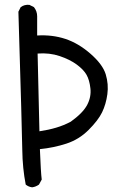

<svg xmlns="http://www.w3.org/2000/svg" viewBox="-20 -800 540 820"><path d="M117.2 0Q101.6 -2 89.8 -11.7Q76.2 -82 75.2 -158.7Q74.2 -235.4 58.6 -750L68.4 -769.5Q84 -781.2 105.5 -779.3L125 -769.5Q138.7 -752 138.7 -730.5V-648.4Q203.1 -652.3 259.3 -633.8Q315.4 -615.2 367.2 -569.8Q418.9 -524.4 431.6 -482.4Q444.3 -440.4 438.5 -397.5Q432.6 -354.5 416 -320.3Q399.4 -286.1 358.4 -245.1Q317.4 -204.1 263.2 -186.5Q209 -168.9 150.4 -163.1Q154.3 -62.5 158.2 -33.2L146.5 -11.7Q132.8 -2 117.2 0ZM282.2 -280.3Q334 -317.4 352.1 -351.6Q370.1 -385.7 366.2 -421.9Q362.3 -458 349.6 -480.5Q336.9 -502.9 307.6 -524.4Q278.3 -545.9 234.9 -560.5Q191.4 -575.2 140.6 -571.3L148.4 -239.3Q187.5 -245.1 220.2 -254.9Q252.9 -264.6 282.2 -280.3Z"/></svg>

Font: NaikaiFont
Style: Regular
Weight: 400
Version: Version 1.67